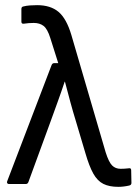

<svg xmlns="http://www.w3.org/2000/svg" viewBox="-20 -714 530 745"><path d="M439 11Q404 11 381 -0.5Q358 -12 342 -40.5Q326 -69 311 -121L275 -242Q263 -281 253 -318Q243 -355 232 -397H231Q217 -355 203.5 -318Q190 -281 176 -242L90 -7Q87 0 80 0H14Q10 0 8 -3.5Q6 -7 8 -11L180 -461Q183 -469 190 -469H206L175 -567Q164 -602 149 -613.5Q134 -625 111 -625Q92 -625 72 -622Q63 -621 63 -630V-679Q63 -688 71 -689Q82 -692 96.5 -693Q111 -694 124 -694Q176 -694 207 -668Q238 -642 257 -578L390 -123Q402 -85 415 -72Q428 -59 448 -59Q456 -59 463.5 -59.5Q471 -60 480 -61Q489 -63 489 -53L490 -4Q490 4 481 6Q459 11 439 11Z"/></svg>

Font: Sofia Sans Semi Condensed
Style: Regular
Weight: 400
Designer: Botio Nikoltchev, Ani Petrova
Foundry: lettersoup
Version: Version 4.100; ttfautohint (v1.8.4.7-5d5b)